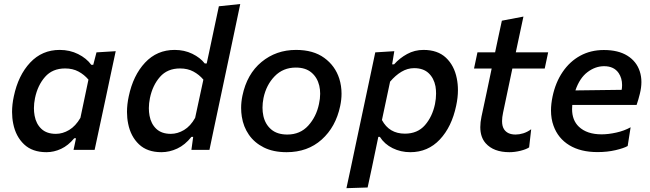

<svg xmlns="http://www.w3.org/2000/svg" viewBox="-20 -764 3316 979"><path d="M355 0Q357.5 -10 359.5 -20.5L367.5 -59H358.5Q328 -22 291.5 -5Q255 12 217 12Q145 12 102.8 -28Q60.5 -68 47.5 -133Q41.5 -162 41.5 -193Q41.5 -231.5 50.5 -273Q73 -380 133.8 -444.8Q194.5 -509.5 284.5 -509.5Q336 -509.5 378.5 -488.2Q421 -467 445.5 -433.5H455.5L472 -497L570 -503Q557 -443 545 -386.2Q533 -329.5 520 -268L468 -25.5Q465 -12.5 462.5 0ZM265 -81.5Q299.5 -81.5 332.5 -101.2Q365.5 -121 390 -163L431 -358Q409.5 -383.5 380.2 -399.2Q351 -415 312 -415Q247.5 -415 209.8 -372Q172 -329 158.5 -264Q153 -237 153 -212.5Q153 -192.5 156.5 -174Q164 -132.5 191 -107Q218 -81.5 265 -81.5Z M803 12Q731 12 688.8 -28Q646.5 -68 633.5 -133Q627.5 -162 627.5 -193Q627.5 -231.5 636.5 -273Q659 -380 719.8 -444.8Q780.5 -509.5 870.5 -509.5Q920 -509.5 960.5 -489.8Q1001 -470 1024 -440.5H1034L1045.5 -494Q1058.5 -555 1071 -614.5Q1083.5 -674 1096 -732L1205 -743.5Q1192.5 -683.5 1179.5 -622Q1166.5 -560.5 1152.5 -494L1094 -218Q1080.5 -155.5 1070 -105Q1059.5 -54.5 1048 0H956L965 -66H956Q923.5 -25 883.8 -6.5Q844 12 803 12ZM851 -81.5Q885.5 -81.5 918.5 -101.2Q951.5 -121 975 -163L1017 -358Q995.5 -383.5 966.2 -399.2Q937 -415 898 -415Q833.5 -415 795.8 -372Q758 -329 744.5 -264Q739 -237 739 -212.5Q739 -192.5 742.5 -174Q750 -132.5 777 -107Q804 -81.5 851 -81.5Z M1441.5 12Q1373.5 12 1325.5 -12Q1277.5 -36 1249.2 -76.8Q1221 -117.5 1213 -169Q1209.5 -191 1209.5 -213.5Q1209.5 -244 1216 -275.5Q1239 -386.5 1313.5 -448Q1388 -509.5 1489.5 -509.5Q1577.5 -509.5 1633.2 -469Q1689 -428.5 1710 -363Q1721.5 -326 1721.5 -286.5Q1721.5 -255.5 1714.5 -223Q1692 -116.5 1620.2 -52.2Q1548.5 12 1441.5 12ZM1445 -78Q1510.5 -78 1551.8 -123.5Q1593 -169 1606.5 -234Q1612.5 -261 1612.5 -286Q1612.5 -307.5 1608 -327Q1598 -369 1568 -394.2Q1538 -419.5 1488.5 -419.5Q1423.5 -419.5 1380.5 -375.2Q1337.5 -331 1323.5 -264Q1318.5 -238.5 1318.5 -215Q1318.5 -193 1323 -172.5Q1332.5 -130 1363 -104Q1393.5 -78 1445 -78Z M1746.5 195.5Q1758 141 1769.5 88.5Q1780.5 35.5 1793.5 -25.5L1845 -268Q1855.5 -318 1868 -376.5Q1880.5 -434.5 1893.5 -497L1990.5 -503L1979.5 -436H1989.5Q2017.5 -467.5 2055.8 -488.5Q2094 -509.5 2139.5 -509.5Q2211.5 -509.5 2253.8 -469.8Q2296 -430 2309 -365Q2315 -336 2315 -304.5Q2315 -266.5 2306 -225Q2283.5 -117.5 2222.8 -52.8Q2162 12 2072 12Q2023.5 12 1982 -8.5Q1940.5 -29 1917 -66H1909L1899.5 -20.5Q1887.5 37 1877 87.5Q1866 137.5 1854.5 192ZM2044.5 -82.5Q2109 -82.5 2146.8 -125.8Q2184.5 -169 2198 -233.5Q2203.5 -261 2203.5 -287Q2203.5 -306 2200.5 -324Q2192.5 -365.5 2165.5 -391Q2138.5 -416.5 2091.5 -416.5Q2058 -416.5 2027.2 -398.2Q1996.5 -380 1969 -347.5L1927.5 -152Q1964.5 -82.5 2044.5 -82.5Z M2577.5 12Q2497 12 2456.5 -33.5Q2429 -64.5 2429 -116Q2429 -140.5 2435 -169Q2449 -234 2461.5 -293Q2474 -352 2487 -414.5H2397L2414.5 -497H2504.5Q2513.5 -540.5 2521.8 -578.8Q2530 -617 2539 -658.5L2649 -679.5Q2638.5 -630 2629.5 -588.5Q2620.5 -547 2610 -497H2775L2757.5 -414.5H2592.5L2545 -189Q2540 -165.5 2540 -146.5Q2540 -120.5 2550 -105Q2567.5 -78 2609 -78Q2627.5 -78 2648 -84.2Q2668.5 -90.5 2688.5 -105L2678 -12.5Q2663 -2.5 2633.8 4.8Q2604.5 12 2577.5 12Z M3026.5 11.5Q2940.5 11.5 2883 -23.5Q2825.5 -58.5 2802.5 -122.5Q2789.5 -158 2789.5 -201Q2789.5 -234 2797.5 -272Q2812.5 -343.5 2848.8 -397Q2885 -450.5 2938.5 -479.8Q2992 -509 3059 -509Q3132.5 -509 3179 -480Q3225.5 -451 3242 -400.5Q3250.5 -375 3250.5 -345.5Q3250.5 -317.5 3242.5 -285.5Q3235.5 -256.5 3226 -229H2898Q2897 -218 2897 -207.5Q2897 -151 2931.5 -118Q2972.5 -79 3047.5 -79Q3082 -79 3122.5 -88Q3163 -97 3195.5 -115L3180.5 -19.5Q3161.5 -8.5 3119.2 1.5Q3077 11.5 3026.5 11.5ZM3060.5 -426.5Q3015.5 -426.5 2975.5 -396.2Q2935.5 -366 2914 -303L3150 -306Q3152 -319 3152 -330.5Q3152 -365.5 3134.5 -391.5Q3110.5 -426.5 3060.5 -426.5Z"/></svg>

Font: Heraclito Medium
Style: Italic
Weight: 500
Italic angle: -12°
Designer: Kostas Bartsokas (font) & Cristiano Sobral (main changes)
Foundry: Kostas Bartsokas (font) & Cristiano Sobral (main changes)
Version: Version 1.00;July 8, 2020;FontCreator 13.0.0.2655 64-bit